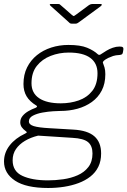

<svg xmlns="http://www.w3.org/2000/svg" viewBox="-28 -762 635 957"><path d="M212 175Q102 175 47 138.5Q-8 102 -8 43Q-8 -1 20 -37Q48 -73 97 -96Q103 -99 105 -101.5Q107 -104 102 -107Q87 -118 80 -128.5Q73 -139 73 -152Q73 -170 84.5 -184Q96 -198 113.5 -208Q131 -218 148 -224Q154 -226 156 -230Q158 -234 153 -236Q120 -256 104.5 -282Q89 -308 89 -343Q89 -390 107 -426Q125 -462 156 -487Q187 -512 227.5 -525Q268 -538 313 -538Q373 -538 406.5 -524Q440 -510 459 -492Q463 -488 467.5 -488.5Q472 -489 477 -493Q489 -501 503 -509.5Q517 -518 534 -524Q551 -530 568 -530Q580 -530 584 -526.5Q588 -523 587 -516L585 -503Q584 -496 581 -492.5Q578 -489 568 -488Q548 -487 536 -483Q524 -479 511 -473Q482 -458 485 -449Q489 -439 493 -425.5Q497 -412 497 -392Q497 -345 479 -310.5Q461 -276 429.5 -253.5Q398 -231 358 -220Q318 -209 273 -209Q263 -209 237.5 -207.5Q212 -206 184 -201Q156 -196 136 -185.5Q116 -175 116 -157Q116 -141 140 -133.5Q164 -126 219 -123L338 -116Q409 -112 442.5 -82.5Q476 -53 476 3Q476 41 462 69.5Q448 98 422.5 118Q397 138 363.5 150.5Q330 163 291.5 169Q253 175 212 175ZM211 137Q248 137 287 131.5Q326 126 359 111.5Q392 97 412.5 70.5Q433 44 433 3Q433 -35 411 -53.5Q389 -72 333 -75L162 -86Q125 -77 96.5 -60Q68 -43 51.5 -19Q35 5 35 37Q35 92 83.5 114.5Q132 137 211 137ZM275 -247Q323 -247 364.5 -261.5Q406 -276 432 -309Q458 -342 458 -397Q458 -447 422 -473.5Q386 -500 315 -500Q267 -500 224.5 -483.5Q182 -467 155.5 -433.5Q129 -400 129 -347Q129 -298 167 -272.5Q205 -247 275 -247ZM416 -737Q421 -740 424.5 -741Q428 -742 432 -742H473Q479 -742 479.5 -739Q480 -736 474 -731L365 -651Q362 -649 358 -646.5Q354 -644 348 -644H330Q323 -644 319.5 -647Q316 -650 312 -654L224 -733Q220 -737 220 -739.5Q220 -742 225 -742H262Q267 -742 269.5 -740.5Q272 -739 276 -735L331 -687Q339 -681 340.5 -682Q342 -683 351 -689Z"/></svg>

Font: Libre Franklin Thin Thin
Style: Italic
Weight: 250
Italic angle: -8°
Version: Version 3.000